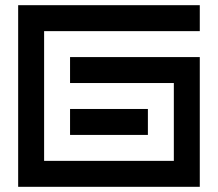

<svg xmlns="http://www.w3.org/2000/svg" viewBox="-20 -720 840 740"><path d="M750 -700H50V0H750V-500H250V-400H650V-100H150V-600H750ZM250 -300V-200H550V-300Z"/></svg>

Font: Mourier
Style: Regular
Weight: 400
Designer: Eric Mourier
Foundry: Velvetyne Type Foundry
Version: Version 2.000;hotconv 1.0.109;makeotfexe 2.5.65596